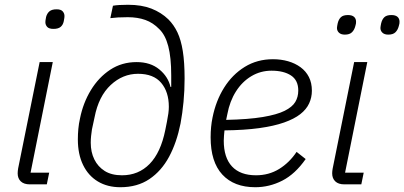

<svg xmlns="http://www.w3.org/2000/svg" viewBox="-20 -772 1693 804"><path d="M204 -651Q185 -651 177.5 -659.5Q170 -668 170 -679Q170 -682 170.5 -686.5Q171 -691 173 -701Q177 -716 187 -724.5Q197 -733 217 -733Q235 -733 242.5 -724.5Q250 -716 250 -705Q250 -702 249.5 -697.5Q249 -693 247 -683Q244 -668 234 -659.5Q224 -651 204 -651ZM176 0H105Q80 0 67 -12.5Q54 -25 54 -46Q54 -51 54.5 -56Q55 -61 56 -67L146 -512H201L108 -49H186Z M484 12Q430 12 390 -12Q350 -36 328 -81Q306 -126 306 -188Q306 -210 308 -232Q310 -254 315 -276Q328 -341 360.5 -394.5Q393 -448 441.5 -480Q490 -512 552 -512Q610 -512 647 -481.5Q684 -451 694 -408H697V-456Q697 -532 684.5 -579Q672 -626 647 -650Q621 -677 588.5 -688.5Q556 -700 515 -700Q491 -700 474.5 -699Q458 -698 442 -696L453 -748Q464 -750 479.5 -751Q495 -752 516 -752Q573 -752 614 -736Q655 -720 685 -691Q708 -668 723 -636.5Q738 -605 745.5 -558Q753 -511 753 -443Q753 -393 748.5 -345.5Q744 -298 736 -255Q720 -175 688 -115.5Q656 -56 605.5 -22Q555 12 484 12ZM491 -38Q560 -38 606.5 -85.5Q653 -133 672 -227L679 -262Q683 -282 685 -297Q687 -312 687 -325Q687 -387 655 -425Q623 -463 558 -463Q494 -463 443.5 -416Q393 -369 376 -281L365 -230Q363 -217 361.5 -203Q360 -189 360 -174Q360 -135 375 -104.5Q390 -74 418.5 -56Q447 -38 491 -38Z M1049 12Q960 12 911 -41Q862 -94 862 -197Q862 -219 864 -240Q866 -261 870 -280Q884 -350 918.5 -405Q953 -460 1005 -492Q1057 -524 1123 -524Q1157 -524 1186.5 -515.5Q1216 -507 1238.5 -490.5Q1261 -474 1273.5 -449.5Q1286 -425 1286 -392Q1286 -364 1274.5 -339Q1263 -314 1237.5 -294Q1212 -274 1169.5 -259Q1127 -244 1065.5 -235.5Q1004 -227 920 -226Q919 -217 918 -204Q917 -191 917 -183Q917 -112 951.5 -75Q986 -38 1052 -38Q1106 -38 1149 -64.5Q1192 -91 1222 -136L1260 -106Q1216 -43 1162 -15.5Q1108 12 1049 12ZM1117 -476Q1071 -476 1032.5 -453Q994 -430 968 -389Q942 -348 932 -294L927 -270Q1021 -272 1080.5 -282Q1140 -292 1172 -308Q1204 -324 1216.5 -345Q1229 -366 1229 -393Q1229 -436 1198.5 -456Q1168 -476 1117 -476Z M1493 0H1422Q1397 0 1384 -12.5Q1371 -25 1371 -46Q1371 -51 1371.5 -55.5Q1372 -60 1373 -66L1463 -512H1518L1425 -49H1503ZM1606 -627Q1590 -627 1581.5 -635Q1573 -643 1573 -655Q1573 -659 1574 -663.5Q1575 -668 1576 -674Q1580 -691 1589.5 -700Q1599 -709 1619 -709Q1636 -709 1644.5 -701.5Q1653 -694 1653 -681Q1653 -677 1652.5 -673Q1652 -669 1650 -663Q1646 -647 1636 -637Q1626 -627 1606 -627ZM1424 -627Q1408 -627 1399.5 -635Q1391 -643 1391 -655Q1391 -659 1392 -663.5Q1393 -668 1394 -674Q1398 -691 1407.5 -700Q1417 -709 1437 -709Q1454 -709 1462.5 -701.5Q1471 -694 1471 -681Q1471 -677 1470.5 -673Q1470 -669 1468 -663Q1464 -647 1454 -637Q1444 -627 1424 -627Z"/></svg>

Font: IBM Plex Sans Light
Style: Italic
Weight: 300
Italic angle: -11.31°
Designer: Mike Abbink, Paul van der Laan, Pieter van Rosmalen
Foundry: Bold Monday
Version: Version 3.201